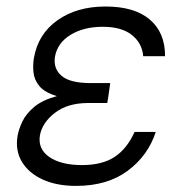

<svg xmlns="http://www.w3.org/2000/svg" viewBox="-20 -573 579 602"><path d="M318.2 -260.3H317.8L316.4 -250H254.6Q191.4 -249.6 151.8 -218.9Q112.2 -188.2 105.1 -148.1Q98.4 -105.5 135.1 -80.4Q171.9 -55.4 237.2 -55.4Q300.4 -55.4 339.3 -81Q378.2 -106.5 402 -159.4H468.4Q444.2 -84.9 380.3 -37.5Q316.4 9.9 218.4 9.9Q158 9.9 114 -10.1Q70 -30.2 48.7 -65.7Q27.3 -101.2 35.2 -147.7Q38.7 -167.6 50.1 -191.8Q61.4 -215.9 87 -237.6Q112.6 -259.2 158.4 -271.7Q119.3 -283.4 103.2 -303.4Q87 -323.5 84.9 -346.8Q82.7 -370 86.3 -391Q99.4 -466.6 160.3 -509.6Q221.2 -552.6 310.7 -552.6Q402 -552.6 449.9 -511.5Q497.9 -470.5 497.5 -396.7H429Q425.8 -437.5 393.6 -463.2Q361.5 -489 302.2 -489Q242.2 -489 201 -463.6Q159.8 -438.2 152.3 -394.9Q146.7 -357.6 173.3 -335Q199.9 -312.5 264.2 -312.5H325.6Z"/></svg>

Font: Inter Light  BETA
Style: Italic
Weight: 300
Italic angle: 9.39999°
Designer: Rasmus Andersson
Foundry: rsms
Version: Version 3.011;git-f93a4a705